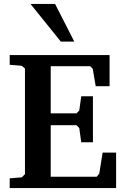

<svg xmlns="http://www.w3.org/2000/svg" viewBox="-20 -949 616 969"><path d="M29 0V-49L90 -54L106 -70V-603L90 -617L29 -622V-671H533V-514H463L448 -602L435 -615H236V-377H366L380 -391L390 -463H449V-231H390L380 -303L366 -317H236V-57H468L481 -73L498 -179H566V0ZM134 -929H258L355 -739H287Z"/></svg>

Font: Khartiya
Style: Bold
Weight: 700
Version: Version 1.0.2